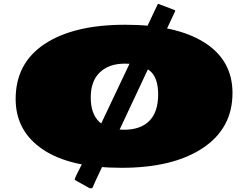

<svg xmlns="http://www.w3.org/2000/svg" viewBox="-20 -852 1292 1000"><path d="M892.6 -794.4Q856.9 -718.8 704.3 -392.8Q551.8 -66.9 509.5 22Q467.3 110.8 464.6 119.9Q461.9 128.9 455.1 128.9Q448.2 128.9 441.9 125.5L369.1 85Q369.1 75.7 385.3 44.9Q401.4 14.2 405.8 4.9L802.2 -831.5H805.7L890.1 -799.3Q892.6 -797.9 892.6 -794.4ZM626.5 -176.3Q712.4 -176.3 758.1 -222.7Q803.7 -269 803.7 -360.1Q803.7 -451.2 757.3 -485.8Q710.9 -520.5 629.4 -520.5Q547.9 -520.5 500.2 -475.3Q452.6 -430.2 452.6 -344.2Q452.6 -176.3 626.5 -176.3ZM61.5 -336.4Q61.5 -522.9 212.6 -623Q363.8 -723.1 631.3 -723.1Q898.9 -723.1 1044.9 -630.4Q1190.9 -537.6 1190.9 -367.7Q1190.9 -183.6 1036.1 -80.8Q881.3 22 613.3 22Q345.2 22 203.4 -73.5Q61.5 -168.9 61.5 -336.4Z"/></svg>

Font: Seymour One
Style: Book
Weight: 400
Designer: vernon adams
Foundry: vernon adams
Version: Version 1.000; ttfautohint (v0.93) -l 8 -r 50 -G 200 -x 0 -w